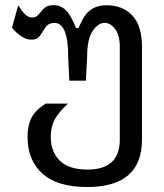

<svg xmlns="http://www.w3.org/2000/svg" viewBox="-20 -526 642 752"><path d="M321.3 206.5Q205.1 206.5 146.5 154.3Q87.9 102.1 87.9 9.3Q87.9 -34.2 103 -64.2Q118.2 -94.2 158.7 -120.1H246.1Q208 -85 193.4 -56.2Q178.7 -27.3 178.7 8.3Q178.7 68.8 214.6 103.5Q250.5 138.2 322.3 138.2Q449.2 138.2 449.2 21V-343.3Q449.2 -388.2 430.7 -412.4Q412.1 -436.5 389.6 -436.5Q364.7 -436.5 343 -404.8Q321.3 -373 321.3 -304.2L316.4 -210H251.5L247.1 -304.2Q247.1 -435.5 193.4 -436.5Q175.3 -435.5 166.3 -427.7Q157.2 -419.9 147.9 -403.3Q142.1 -392.6 132.6 -381.6Q123 -370.6 103 -370.6Q67.4 -370.6 26.9 -417L51.3 -505.4Q67.9 -479.5 79.8 -468.5Q91.8 -457.5 105.5 -457.5Q119.1 -457.5 127.2 -465.3Q135.3 -473.1 142.1 -481.9Q150.9 -493.7 161.6 -499.8Q172.4 -505.9 189.5 -505.9Q216.8 -505.9 237.3 -486.6Q257.8 -467.3 277.8 -416H287.6Q309.1 -469.2 334.5 -487.3Q359.9 -505.4 397.5 -505.4Q460.9 -505.4 498.5 -465.1Q536.1 -424.8 536.1 -343.3V21Q536.1 206.5 321.3 206.5Z"/></svg>

Font: Vazir Code Hack
Style: Code-Hack
Weight: 400
Foundry: DejaVu fonts team - Redesigned by Saber Rastikerdar
Version: Version 1.1.2